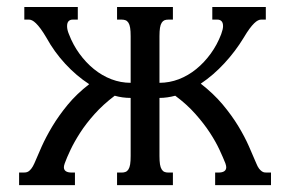

<svg xmlns="http://www.w3.org/2000/svg" viewBox="-20 -539 845 559"><path d="M726.1 -63.5Q730 -53.7 734.1 -48.3Q738.3 -43 742.2 -40.3Q746.1 -37.6 749.5 -37.1Q752.9 -36.6 755.9 -36.6H769V0H606.4V-36.6H615.7Q638.7 -36.6 638.7 -52.2Q638.7 -56.2 636.2 -63.5Q629.9 -79.6 619.1 -102.8Q608.4 -126 591.1 -152.6Q573.7 -179.2 548.8 -207.3Q523.9 -235.4 490.2 -260.3Q479 -257.3 467.3 -255.6Q455.6 -253.9 444.3 -253.9V-85Q444.3 -69.8 445.8 -60.5Q447.3 -51.3 450.7 -45.9Q454.1 -40.5 458.7 -38.6Q463.4 -36.6 470.2 -36.6H483.4V0H320.8V-36.6H334.5Q340.8 -36.6 345.7 -38.6Q350.6 -40.5 354 -45.9Q357.4 -51.3 358.9 -60.5Q360.4 -69.8 360.4 -85V-253.9Q336.4 -253.9 314 -260.3Q280.3 -234.9 255.4 -207Q230.5 -179.2 213.4 -152.6Q196.3 -126 185.3 -102.8Q174.3 -79.6 168.5 -63.5Q166 -56.2 166 -52.2Q166 -36.6 189 -36.6H198.2V0H35.6V-36.6H48.8Q51.8 -36.6 55.4 -37.1Q59.1 -37.6 63 -40Q66.9 -42.5 71.3 -48.1Q75.7 -53.7 80.1 -63.5Q88.9 -84.5 101.3 -112.3Q113.8 -140.1 132.3 -171.1Q150.9 -202.1 177 -233.9Q203.1 -265.6 239.7 -293.9Q202.1 -318.4 169.9 -353.3Q137.7 -388.2 115.2 -429.2Q106 -444.8 98.4 -455.1Q90.8 -465.3 84.7 -471.2Q78.6 -477.1 73.7 -479.5Q68.8 -481.9 64.9 -481.9H50.8V-518.6H206.5V-481.9H191.4Q184.1 -481.9 179.7 -477.3Q175.3 -472.7 175.3 -462.9Q175.3 -452.1 180.7 -439.5Q192.4 -408.7 211.2 -382.8Q230 -356.9 253.4 -337.9Q276.9 -318.8 304.2 -308.3Q331.5 -297.9 360.4 -297.9V-433.6Q360.4 -448.7 358.9 -458Q357.4 -467.3 354 -472.7Q350.6 -478 345.7 -480Q340.8 -481.9 334.5 -481.9H320.8V-518.6H483.4V-481.9H470.2Q463.4 -481.9 458.7 -480Q454.1 -478 450.7 -472.7Q447.3 -467.3 445.8 -458Q444.3 -448.7 444.3 -433.6V-297.9Q473.1 -297.9 500.5 -308.3Q527.8 -318.8 551.3 -337.9Q574.7 -356.9 593.5 -382.8Q612.3 -408.7 624 -439.5Q629.4 -454.1 629.4 -462.9Q629.4 -472.7 625 -477.3Q620.6 -481.9 613.3 -481.9H598.1V-518.6H753.9V-481.9H739.7Q735.8 -481.9 731 -479.5Q726.1 -477.1 720 -471.2Q713.9 -465.3 706.3 -455.1Q698.7 -444.8 689.5 -429.2Q665.5 -389.6 633.5 -355Q601.6 -320.3 564.5 -295.4Q601.6 -266.6 628.2 -234.9Q654.8 -203.1 673.6 -172.1Q692.4 -141.1 704.8 -112.8Q717.3 -84.5 726.1 -63.5Z"/></svg>

Font: Arian AMU Serif
Style: Regular
Weight: 400
Designer: Ruben Hakobyan (Tarumian)
Foundry: Ruben Hakobyan (Tarumian)
Version: Version 1.002